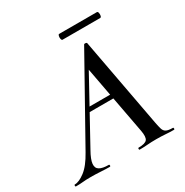

<svg xmlns="http://www.w3.org/2000/svg" viewBox="-210 -887 985 1025"><g transform="rotate(-30 282.5 -375.0)"><path d="M-34 0Q-38 0 -38 -6Q-38 -12 -34 -12Q-8 -12 28.5 -39.5Q65 -67 101 -132L382 -634Q384 -638 391.5 -637Q399 -636 400 -633L502 -84Q507 -57 512 -41Q517 -25 530 -18.5Q543 -12 570 -12Q574 -12 574 -6Q574 0 570 0Q545 0 519 -2Q493 -4 462 -4Q432 -4 408 -2Q384 0 359 0Q355 0 355 -6Q355 -12 359 -12Q400 -12 411.5 -27Q423 -42 415 -84L333 -523L379 -583L130 -130Q105 -86 102.5 -60Q100 -34 118.5 -23Q137 -12 175 -12Q179 -12 179 -6Q179 0 174 0Q152 0 120 -2Q88 -4 58 -4Q29 -4 10.5 -2Q-8 0 -34 0ZM209 -307 224 -333H411L413 -307ZM295 -714Q290 -714 288 -723Q286 -732 288 -741Q290 -750 295 -750H527Q533 -750 535 -741Q537 -732 535 -723Q533 -714 527 -714Z"/></g></svg>

Font: Cormorant SemiBold
Style: Italic
Weight: 600
Italic angle: -10°
Designer: Christian Thalmann (Catharsis Fonts)
Foundry: Catharsis Fonts
Version: Version 4.000